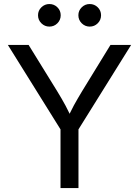

<svg xmlns="http://www.w3.org/2000/svg" viewBox="-20 -956 707 976"><path d="M287.6 0V-298.3L20 -727.5H125.5L270.5 -492.7Q293.9 -454.6 313.2 -418.9Q332.5 -383.3 353 -335H315.4Q335.4 -383.8 355.2 -419.7Q375 -455.6 397.5 -492.7L541.5 -727.5H646.5L378.9 -298.3V0ZM436 -820.8Q412.6 -820.8 395.5 -837.6Q378.4 -854.5 378.4 -878.4Q378.4 -902.3 395.5 -918.9Q412.6 -935.5 436 -935.5Q460 -935.5 476.8 -918.9Q493.7 -902.3 493.7 -878.4Q493.7 -854.5 476.8 -837.6Q460 -820.8 436 -820.8ZM231 -820.8Q207.5 -820.8 190.4 -837.6Q173.3 -854.5 173.3 -878.4Q173.3 -902.3 190.4 -918.9Q207.5 -935.5 231 -935.5Q254.9 -935.5 271.7 -918.9Q288.6 -902.3 288.6 -878.4Q288.6 -854.5 271.7 -837.6Q254.9 -820.8 231 -820.8Z"/></svg>

Font: Inter 20pt
Style: Regular
Weight: 400
Version: Version 4.001;git-66647c0bb